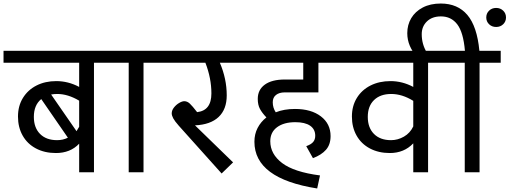

<svg xmlns="http://www.w3.org/2000/svg" viewBox="-40 -977 2890 1089"><path d="M613 -621H493V0H409V-162Q359 -109 277 -109Q213 -109 164 -135Q115 -161 88.5 -208Q62 -255 62 -316Q62 -376 90 -421.5Q118 -467 167 -492Q216 -517 279 -517Q347 -517 409 -484V-621H-20V-689H613ZM250 -441 394 -233Q407 -255 409 -258V-406Q345 -444 285 -444Q266 -444 250 -441ZM284 -182Q317 -182 345 -196L194 -415Q152 -381 152 -314Q152 -253 187 -217.5Q222 -182 284 -182Z M894 -621H774V0H690V-621H573V-689H894Z M1364 -621H1207Q1246 -530 1246 -436Q1246 -357 1200 -313.5Q1154 -270 1066 -266L1282 -56L1217 7L974 -264Q951 -290 942.5 -306Q934 -322 934 -334Q934 -351 946.5 -367Q959 -383 976 -393Q993 -403 1005 -403Q1022 -403 1036.5 -389.5Q1051 -376 1078 -341Q1159 -350 1159 -447Q1159 -533 1125 -621H854V-689H1364Z M1507 -397Q1507 -366 1524 -340Q1571 -359 1633 -359Q1725 -359 1780 -317Q1835 -275 1835 -205Q1835 -157 1809 -127.5Q1783 -98 1735 -80L1697 -148Q1725 -158 1736.5 -172Q1748 -186 1748 -207Q1748 -244 1719 -264Q1690 -284 1635 -284Q1570 -284 1531.5 -255.5Q1493 -227 1493 -176Q1493 -103 1560.5 -52Q1628 -1 1775 18L1759 92Q1403 36 1403 -173Q1403 -216 1421 -251Q1439 -286 1471 -311Q1447 -336 1434.5 -359Q1422 -382 1422 -416Q1422 -468 1462 -497Q1502 -526 1575 -526H1680V-621H1324V-689H1914V-621H1766V-453H1575Q1544 -453 1525.5 -438.5Q1507 -424 1507 -397Z M2508 -621H2388V0H2304V-164Q2252 -109 2171 -109Q2107 -109 2058 -135Q2009 -161 1982.5 -208Q1956 -255 1956 -316Q1956 -376 1984 -421.5Q2012 -467 2061.5 -492Q2111 -517 2175 -517Q2242 -517 2304 -484V-621H1874V-689H2508ZM2304 -260V-405Q2241 -444 2179 -444Q2117 -444 2081.5 -409.5Q2046 -375 2046 -314Q2046 -253 2081 -217.5Q2116 -182 2178 -182Q2216 -182 2251 -202Q2286 -222 2304 -260Z M2800 -621H2680V0H2596V-621H2479V-689H2597Q2588 -794 2553.5 -839Q2519 -884 2461 -884Q2411 -884 2381.5 -855.5Q2352 -827 2352 -783Q2352 -726 2381 -679L2322 -661Q2299 -683 2284.5 -717Q2270 -751 2270 -789Q2270 -836 2292.5 -874Q2315 -912 2358 -934.5Q2401 -957 2460 -957Q2556 -957 2611 -892Q2666 -827 2679 -689H2800Z M2718 -878Q2718 -901 2734 -916.5Q2750 -932 2774 -932Q2798 -932 2814 -916.5Q2830 -901 2830 -878Q2830 -855 2814 -839.5Q2798 -824 2774 -824Q2750 -824 2734 -839.5Q2718 -855 2718 -878Z"/></svg>

Font: FiraGO
Style: Regular
Weight: 400
Designer: bBox Type
Foundry: bBox Type GmbH
Version: Version 1.001;April 20, 2020;FontCreator 12.0.0.2555 64-bit